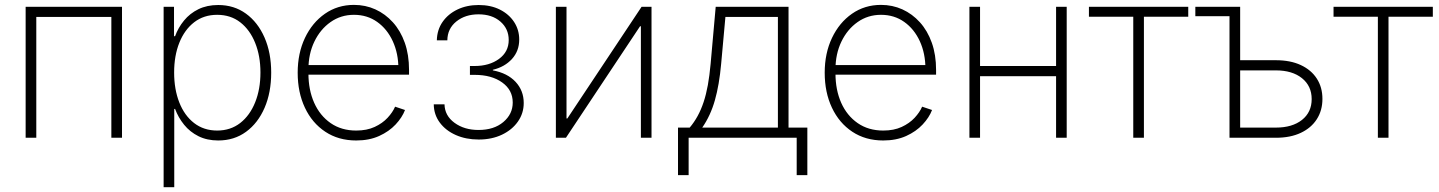

<svg xmlns="http://www.w3.org/2000/svg" viewBox="-20 -569 5944 793"><path d="M483.9 -541V0H439.9V-499H129.9V0H85.9V-541Z M655.8 204.1V-541H698.7V-419.4H703.1Q715.8 -454.6 740 -484.1Q764.2 -513.7 799.6 -531Q835 -548.3 881.3 -548.3Q946.8 -548.3 995.8 -512.7Q1044.9 -477.1 1072.5 -414.1Q1100.1 -351.1 1100.1 -269Q1100.1 -187 1072.8 -123.8Q1045.4 -60.5 996.3 -24.7Q947.3 11.2 881.3 11.2Q835.4 11.2 800 -6.3Q764.6 -23.9 740.5 -53.7Q716.3 -83.5 703.1 -119.1H699.7V204.1ZM877 -29.8Q932.1 -29.8 972.2 -61Q1012.2 -92.3 1033.9 -146.5Q1055.7 -200.7 1055.7 -269.5Q1055.7 -337.9 1033.9 -391.8Q1012.2 -445.8 972.4 -476.8Q932.6 -507.8 877 -507.8Q821.8 -507.8 782 -477.1Q742.2 -446.3 720.7 -392.6Q699.2 -338.9 699.2 -269.5Q699.2 -200.2 720.5 -146Q741.7 -91.8 781.7 -60.8Q821.8 -29.8 877 -29.8Z M1451.2 11.2Q1377.9 11.2 1323.5 -24.9Q1269 -61 1239.3 -124.3Q1209.5 -187.5 1209.5 -268.6Q1209.5 -349.1 1239.5 -412.4Q1269.5 -475.6 1322 -512.2Q1374.5 -548.8 1441.9 -548.8Q1489.3 -548.8 1530.3 -530.3Q1571.3 -511.7 1602.8 -476.8Q1634.3 -441.9 1651.9 -392.3Q1669.4 -342.8 1669.4 -280.3V-260.7H1236.3V-300.3H1645.5L1625.5 -285.2Q1625.5 -348.1 1602.3 -398.7Q1579.1 -449.2 1537.8 -478.5Q1496.6 -507.8 1441.9 -507.8Q1387.7 -507.8 1345.2 -477.8Q1302.7 -447.8 1278.3 -397Q1253.9 -346.2 1253.9 -282.7V-265.6Q1253.9 -197.8 1277.6 -144.5Q1301.3 -91.3 1345.7 -60.5Q1390.1 -29.8 1451.2 -29.8Q1495.1 -29.8 1527.3 -44.7Q1559.6 -59.6 1580.8 -82.5Q1602.1 -105.5 1611.8 -128.4L1652.8 -114.7Q1641.1 -84 1614 -54.9Q1586.9 -25.9 1545.9 -7.3Q1504.9 11.2 1451.2 11.2Z M1957 7.3Q1904.8 7.3 1862.8 -11.2Q1820.8 -29.8 1796.4 -62.7Q1772 -95.7 1771.5 -138.2H1815.9Q1816.9 -91.3 1857.2 -61.8Q1897.5 -32.2 1956.5 -32.2Q2020 -32.2 2058.8 -64.9Q2097.7 -97.7 2097.7 -145.5Q2097.7 -197.3 2054 -228.5Q2010.3 -259.8 1940.4 -259.8H1920.9V-296.4H1940.4Q2001 -296.4 2041 -325.7Q2081.1 -355 2081.1 -403.8Q2081.1 -450.2 2046.6 -480Q2012.2 -509.8 1956.5 -509.8Q1901.4 -509.8 1864.7 -480.2Q1828.1 -450.7 1827.6 -402.3H1784.2Q1785.2 -445.8 1807.9 -478.5Q1830.6 -511.2 1869.4 -529.8Q1908.2 -548.3 1957 -548.3Q2006.8 -548.3 2044.4 -529.5Q2082 -510.7 2103.3 -478.3Q2124.5 -445.8 2124.5 -405.8Q2124.5 -358.4 2094.5 -325.4Q2064.5 -292.5 2015.6 -280.8V-278.3Q2075.7 -267.1 2109.4 -231Q2143.1 -194.8 2143.1 -143.6Q2143.1 -101.1 2119.1 -66.9Q2095.2 -32.7 2053.2 -12.7Q2011.2 7.3 1957 7.3Z M2670.9 0H2627V-460.4H2623.5L2317.4 0H2275.9V-541H2319.8V-79.6H2323.2L2629.9 -541H2670.9Z M2780.3 154.3V-42H2828.6Q2847.2 -64 2861.3 -89.8Q2875.5 -115.7 2886 -147.2Q2896.5 -178.7 2903.6 -217.8Q2910.6 -256.8 2915 -305.2L2936 -541H3236.8V-42H3314.5V154.3H3270.5V0H2824.2V154.3ZM2880.4 -42H3192.9V-499H2976.1L2958.5 -305.2Q2950.7 -218.3 2932.6 -154.8Q2914.6 -91.3 2880.4 -42Z M3627.9 11.2Q3554.7 11.2 3500.2 -24.9Q3445.8 -61 3416 -124.3Q3386.2 -187.5 3386.2 -268.6Q3386.2 -349.1 3416.3 -412.4Q3446.3 -475.6 3498.8 -512.2Q3551.3 -548.8 3618.7 -548.8Q3666 -548.8 3707 -530.3Q3748 -511.7 3779.5 -476.8Q3811 -441.9 3828.6 -392.3Q3846.2 -342.8 3846.2 -280.3V-260.7H3413.1V-300.3H3822.3L3802.2 -285.2Q3802.2 -348.1 3779.1 -398.7Q3755.9 -449.2 3714.6 -478.5Q3673.3 -507.8 3618.7 -507.8Q3564.5 -507.8 3522 -477.8Q3479.5 -447.8 3455.1 -397Q3430.7 -346.2 3430.7 -282.7V-265.6Q3430.7 -197.8 3454.3 -144.5Q3478 -91.3 3522.5 -60.5Q3566.9 -29.8 3627.9 -29.8Q3671.9 -29.8 3704.1 -44.7Q3736.3 -59.6 3757.6 -82.5Q3778.8 -105.5 3788.6 -128.4L3829.6 -114.7Q3817.9 -84 3790.8 -54.9Q3763.7 -25.9 3722.7 -7.3Q3681.6 11.2 3627.9 11.2Z M4356 -296.4V-254.4H4015.6V-296.4ZM4027.8 -541V0H3983.9V-541ZM4385.7 -541V0H4341.8V-541Z M4660.6 0V-500H4477.5V-541H4887.7V-500H4704.6V0Z M4917 -502V-541H5079.1V-502ZM5091.3 -320.3H5249.5Q5309.6 -320.3 5352.5 -300.3Q5395.5 -280.3 5418.7 -244.4Q5441.9 -208.5 5441.9 -160.6Q5441.9 -112.8 5418.7 -76.7Q5395.5 -40.5 5352.5 -20.3Q5309.6 0 5249.5 0H5058.1V-541H5102.1V-42H5249.5Q5317.4 -42 5357.4 -73.7Q5397.5 -105.5 5397.5 -159.7Q5397.5 -213.9 5357.4 -246.1Q5317.4 -278.3 5249.5 -278.3H5091.3Z M5670.9 0V-500H5487.8V-541H5897.9V-500H5714.8V0Z"/></svg>

Font: Inter 17pt ExtraLight
Style: Regular
Weight: 250
Version: Version 4.001;git-66647c0bb